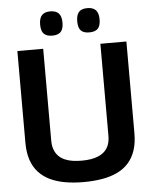

<svg xmlns="http://www.w3.org/2000/svg" viewBox="-60 -940 793 1000"><g transform="rotate(-5 337.0 -440.5)"><path d="M52 -221V-700H187V-220Q187 -192 195 -171.5Q203 -151 217 -137.5Q231 -124 250 -116Q269 -108 291.5 -105Q314 -102 337 -102Q362 -102 384 -105.5Q406 -109 424.5 -117Q443 -125 457 -138.5Q471 -152 478.5 -172Q486 -192 486 -220V-700H622V-221Q622 -169 609 -130.5Q596 -92 571.5 -65Q547 -38 512 -21.5Q477 -5 432.5 2.5Q388 10 337 10Q286 10 242 2.5Q198 -5 163 -21.5Q128 -38 103 -65Q78 -92 65 -130.5Q52 -169 52 -221ZM434 -764Q404 -764 390 -778.5Q376 -793 376 -827Q376 -860 390 -875.5Q404 -891 434 -891Q464 -891 478.5 -875.5Q493 -860 493 -827Q493 -793 478.5 -778.5Q464 -764 434 -764ZM240 -764Q211 -764 196.5 -778.5Q182 -793 182 -827Q182 -860 196.5 -875.5Q211 -891 240 -891Q270 -891 284.5 -875.5Q299 -860 299 -827Q299 -793 284.5 -778.5Q270 -764 240 -764Z"/></g></svg>

Font: Georama ExtraCondensed Thin SemiBold
Style: Regular
Weight: 600
Version: Version 1.001